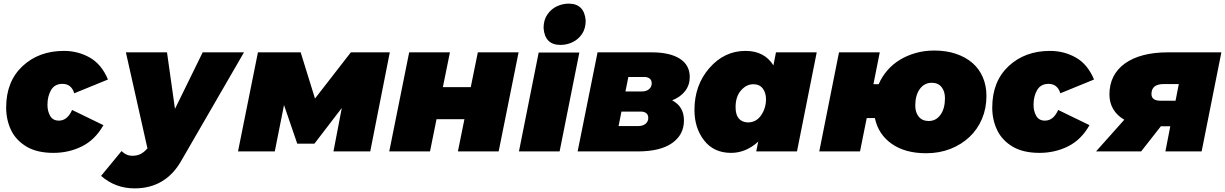

<svg xmlns="http://www.w3.org/2000/svg" viewBox="-20 -836 6763 1060"><path d="M275 8Q187 8 129 -25Q68.5 -60.5 41.2 -117.5Q14 -174.5 14 -242Q14 -386 104 -470.5Q194 -555 333 -555Q411 -555 476 -518Q541 -481 576 -397L390 -321Q374 -373 325 -373Q282 -373 262 -339Q242 -305 242 -257Q242 -222 257 -196Q272 -170 305 -170Q352 -170 378 -229L551 -145Q505 -64 432.5 -28Q360 8 275 8Z M723 204Q617 204 538 135L651 -2Q677 24 711 24Q737 24 756.2 14.2Q775.5 4.5 794 -17L675 -547H902L946 -235L1099 -547H1327L984 46Q897 204 723 204Z M1404 -547H1640L1719 -292L1917 -547H2132L2024 0H1821L1867 -240L1716 -43H1621L1548 -256L1497 0H1294Z M2239 -547H2464L2425 -355H2579L2618 -547H2843L2733 0H2508L2544 -178H2390L2354 0H2129Z M3074.5 -588Q2988 -588 2981 -681Q2981 -726.5 3002 -756Q3023.5 -787 3055.2 -801.5Q3087 -816 3119.5 -816Q3205.5 -816 3213.5 -723Q3213.5 -678.5 3193.2 -648.5Q3173 -618.5 3141.2 -603.2Q3109.5 -588 3074.5 -588ZM3069.5 0H2845L2954 -546H3178.5Z M3279 -547H3578Q3678 -547 3733 -512Q3788 -477 3788 -411Q3788 -367 3763 -334Q3738 -301 3691 -282Q3756 -248 3756 -171Q3756 -92 3690.5 -46Q3625 0 3500 0H3169ZM3522 -331Q3548 -331 3563 -343.5Q3578 -356 3578 -376Q3578 -393 3567 -402Q3556 -411 3537 -411H3449L3433 -331ZM3503 -140Q3529 -140 3544 -152.5Q3559 -165 3559 -185Q3559 -202 3548 -211Q3537 -220 3518 -220H3411L3395 -140Z M4016 8Q3921 8 3867.5 -60.5Q3814 -129 3814 -229Q3814 -366 3896.5 -460.5Q3979 -555 4096 -555Q4200 -555 4250 -475L4264 -547H4489L4380 0H4155L4166 -54Q4098 8 4016 8ZM4108 -160Q4155 -160 4182 -199.5Q4209 -239 4209 -288Q4209 -324 4191 -347.5Q4173 -371 4139 -371Q4101 -371 4071 -337Q4041 -303 4041 -244Q4041 -164 4108 -160Z M4612 -547H4837L4802 -371H4831Q4849 -413 4879 -447.5Q4909 -482 4948.5 -506Q4988 -530 5036 -543.5Q5084 -557 5138 -557Q5204 -557 5257.5 -539Q5311 -521 5348.5 -488.5Q5386 -456 5406 -409.5Q5426 -363 5426 -306Q5426 -238 5401.5 -180Q5377 -122 5332.5 -80Q5288 -38 5227 -14Q5166 10 5093 10Q4977 10 4903 -42Q4829 -94 4810 -184H4765L4728 0H4503ZM5107 -168Q5148 -168 5172.5 -202.5Q5197 -237 5197 -294Q5197 -332 5178 -355.5Q5159 -379 5124 -379Q5083 -379 5058 -344.5Q5033 -310 5033 -253Q5033 -215 5052.5 -191.5Q5072 -168 5107 -168Z M5719 8Q5631 8 5573 -25Q5512.5 -60.5 5485.2 -117.5Q5458 -174.5 5458 -242Q5458 -386 5548 -470.5Q5638 -555 5777 -555Q5855 -555 5920 -518Q5985 -481 6020 -397L5834 -321Q5818 -373 5769 -373Q5726 -373 5706 -339Q5686 -305 5686 -257Q5686 -222 5701 -196Q5716 -170 5749 -170Q5796 -170 5822 -229L5995 -145Q5949 -64 5876.5 -28Q5804 8 5719 8Z M6031 0 6187 -175Q6147 -198 6126 -233.5Q6105 -269 6105 -314Q6105 -370 6127 -413Q6149 -456 6191 -486Q6233 -516 6292.5 -531.5Q6352 -547 6427 -547H6723L6614 0H6414L6441 -139H6389L6280 0ZM6470 -280 6488 -372H6405Q6337 -372 6337 -317Q6337 -280 6387 -280Z"/></svg>

Font: Argentum Sans Black
Style: Italic
Weight: 900
Italic angle: -11°
Designer: Julieta Ulanovsky (font), Cristiano Sobral (main changes and remaster)
Foundry: Julieta Ulanovsky (font), Cristiano Sobral (main changes and remaster)
Version: Version 2.007;June 15, 2022;FontCreator 14.0.0.2814 64-bit; 